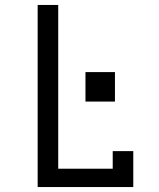

<svg xmlns="http://www.w3.org/2000/svg" viewBox="-20 -755 640 775"><path d="M132 0V-735H215V-74H435V-145H518V0ZM325 -345V-464H444V-345Z"/></svg>

Font: Nova
Style: Regular
Weight: 400
Monospace: yes
Designer: Belleve Invis
Foundry: Belleve Invis
Version: Version 24.1.4; ttfautohint (v1.8.4)